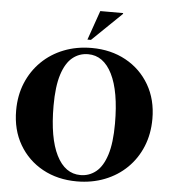

<svg xmlns="http://www.w3.org/2000/svg" viewBox="-61 -991 949 1060"><g transform="rotate(5 413.0 -461.0)"><path d="M423 -728Q529 -728 612 -682.5Q695 -637 742.5 -555.5Q790 -474 790 -367Q790 -283.5 761.5 -214Q733 -144.5 681 -93.5Q629 -42.5 558.2 -14.8Q487.5 13 404 13Q297.5 13 214.5 -32.5Q131.5 -78 84 -159.5Q36.5 -241 36.5 -348.5Q36.5 -432 65.2 -501.2Q94 -570.5 146 -621.5Q198 -672.5 268.5 -700.2Q339 -728 423 -728ZM421 -23.5Q469.5 -23.5 507 -53.8Q544.5 -84 565.5 -150Q586.5 -216 586.5 -323Q586.5 -501.5 538.8 -596.8Q491 -692 406 -692Q357 -692 319.5 -661.5Q282 -631 261 -565Q240 -499 240 -392Q240 -213.5 287.8 -118.5Q335.5 -23.5 421 -23.5ZM394.5 -772 451.5 -935H578V-930.5L414 -772Z"/></g></svg>

Font: Newsreader 72pt
Style: Bold
Weight: 700
Designer: Hugues Gentile
Foundry: Production Type
Version: Version 1.003; ttfautohint (v1.8.3)